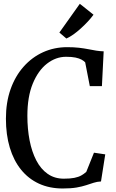

<svg xmlns="http://www.w3.org/2000/svg" viewBox="-20 -1008 628 1038"><path d="M319 11Q247.5 11 190.5 -15.2Q133.5 -41.5 93.8 -90.8Q54 -140 33 -209.8Q12 -279.5 12 -366.5Q12 -454.5 37.2 -525.8Q62.5 -597 108 -648Q153.5 -699 213.5 -726Q273.5 -753 343 -753Q379 -753 407 -749.8Q435 -746.5 457.8 -742Q480.5 -737.5 500.5 -734.2Q520.5 -731 540.5 -730.5L531 -542.5H465.5L440.5 -671Q433 -679 420.5 -685.8Q408 -692.5 388.2 -696.8Q368.5 -701 337 -701Q282 -701 234.2 -664Q186.5 -627 157.2 -556Q128 -485 128 -382Q128 -311 140 -249.2Q152 -187.5 176.2 -140.8Q200.5 -94 237.8 -68Q275 -42 325 -42Q359.5 -42 382 -46.5Q404.5 -51 419.5 -59.5Q434.5 -68 446.5 -79L488 -182.5L549 -173.5L526 -27Q505 -26 486.5 -20Q468 -14 446 -6.8Q424 0.5 393.8 5.8Q363.5 11 319 11ZM338.5 -800 301 -832 411.5 -987.5 485.5 -928.5Q472.5 -910.5 454.8 -891.5Q437 -872.5 417.2 -854.5Q397.5 -836.5 377.5 -822.2Q357.5 -808 339.5 -800Z"/></svg>

Font: Merriweather 24pt SemiCondensed
Style: Regular
Weight: 400
Width: 4
Designer: Eben Sorkin
Foundry: Eben Sorkin
Version: Version 2.100